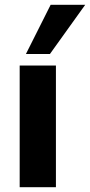

<svg xmlns="http://www.w3.org/2000/svg" viewBox="-20 -780 375 800"><path d="M62 0V-507H213V0ZM88 -555 191 -760H335L188 -555Z"/></svg>

Font: Mulish ExtraLight ExtraBold
Style: Regular
Weight: 800
Version: Version 3.603